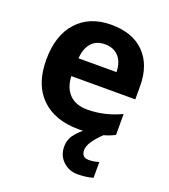

<svg xmlns="http://www.w3.org/2000/svg" viewBox="-142 -659 876 993"><g transform="rotate(20 295.5 -162.5)"><path d="M332 -101.1Q425.8 -101.1 517.1 -144V-28.8Q488.3 -14.2 456.5 -5.4Q388.7 59.6 388.7 100.3Q388.7 141.1 427.7 141.1Q454.6 141.1 483.9 132.3V219.2Q443.8 230.5 398.2 230.5Q352.5 230.5 319.1 199.5Q285.6 168.5 285.6 118.2Q285.6 85.4 301.8 60.5Q317.9 35.6 349.1 9.3Q337.4 9.8 325.2 9.8Q193.4 9.8 119.1 -63Q44.9 -135.7 44.9 -271Q44.9 -406.2 113.5 -481.2Q182.1 -556.2 300.5 -556.2Q418.9 -556.2 483.4 -490.2Q547.9 -424.3 547.9 -308.1V-235.8H195.8Q198.2 -172.4 233.4 -136.7Q268.6 -101.1 332 -101.1ZM199.2 -335H408.2Q407.2 -390.1 379.4 -420.2Q351.6 -450.2 304.2 -450.2Q256.8 -450.2 230 -420.2Q203.1 -390.1 199.2 -335Z"/></g></svg>

Font: NotoSans-Bold
Style: Bold
Weight: 700
Designer: Monotype Design team
Foundry: Monotype Imaging Inc.
Version: Version 1.04